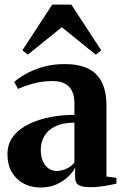

<svg xmlns="http://www.w3.org/2000/svg" viewBox="-20 -806 538 836"><path d="M157 10.5Q115.5 10.5 83 -6.8Q50.5 -24 31.5 -56.2Q12.5 -88.5 12.5 -133.5Q12.5 -181 39 -214Q65.5 -247 108.5 -267.2Q151.5 -287.5 202.8 -296.8Q254 -306 304 -306V-358Q304 -386.5 294.2 -408Q284.5 -429.5 264 -441.2Q243.5 -453 210 -453Q160 -453 120.8 -441.2Q81.5 -429.5 58.5 -419L42 -449Q58.5 -464.5 89.5 -482.5Q120.5 -500.5 164.2 -513.8Q208 -527 262.5 -527Q322 -527 362.2 -508Q402.5 -489 423 -448.8Q443.5 -408.5 443.5 -345V-37.5L487 -31.5V-6.5Q476.5 -4 458 -0.2Q439.5 3.5 417.5 6.2Q395.5 9 373 9Q341 9 324 0.8Q307 -7.5 307 -36V-76.5Q298 -57.5 277.2 -37.2Q256.5 -17 226 -3.2Q195.5 10.5 157 10.5ZM226.5 -61.5Q247 -61.5 268.5 -71Q290 -80.5 304 -98.5V-272Q255 -272 222.5 -256.8Q190 -241.5 173.8 -214.8Q157.5 -188 157.5 -153Q157.5 -125.5 166.5 -104.8Q175.5 -84 191.2 -72.8Q207 -61.5 226.5 -61.5ZM101 -568 77.5 -587 207.5 -786H290.5L421 -586.5L397 -568L249 -687.5Z"/></svg>

Font: Merriweather 120pt
Style: Bold
Weight: 700
Designer: Eben Sorkin
Foundry: Eben Sorkin
Version: Version 2.100